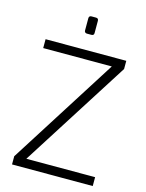

<svg xmlns="http://www.w3.org/2000/svg" viewBox="-135 -1007 826 1087"><g transform="rotate(15 278.0 -463.0)"><path d="M45 -48 447 -682H45V-734H518V-686L115 -52H518V0H45ZM248 -839V-911Q248 -926 263 -926H289Q304 -926 304 -911V-839Q304 -825 289 -825H263Q256 -825 252 -829Q248 -833 248 -839Z"/></g></svg>

Font: Exo Light
Style: Regular
Weight: 300
Designer: Natanael Gama
Foundry: Natanael Gama
Version: Version 1.500; ttfautohint (v1.6)